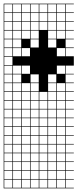

<svg xmlns="http://www.w3.org/2000/svg" viewBox="-20 -785 421 1043"><path d="M0 238.1V-765.1H381V-761.9H336.5V-717.5H381V-714.3H336.5V-669.8H381V-666.7H336.5V-622.2H381V-619H336.5V-574.6H381V-571.4H336.5V-527H381V-523.8H336.5V-479.4H381V-428.6H336.5V-384.1H381V-381H336.5V-336.5H381V-333.3H336.5V-288.9H381V-285.7H336.5V-241.3H381V-238.1H336.5V-193.7H381V-190.5H336.5V-146H381V-142.9H336.5V-98.4H381V-95.2H336.5V-50.8H381V-47.6H336.5V-3.2H381V0H336.5V44.4H381V47.6H336.5V92.1H381V95.2H336.5V139.7H381V142.9H336.5V187.3H381V190.5H336.5V234.9H381V238.1ZM288.9 -717.5H333.3V-761.9H288.9ZM50.8 -717.5H95.2V-761.9H50.8ZM98.4 -717.5H142.9V-761.9H98.4ZM146 -717.5H190.5V-761.9H146ZM3.2 -717.5H47.6V-761.9H3.2ZM193.7 -717.5H238.1V-761.9H193.7ZM241.3 -717.5H285.7V-761.9H241.3ZM241.3 -669.8H285.7V-714.3H241.3ZM288.9 -669.8H333.3V-714.3H288.9ZM50.8 -669.8H95.2V-714.3H50.8ZM98.4 -669.8H142.9V-714.3H98.4ZM146 -669.8H190.5V-714.3H146ZM193.7 -669.8H238.1V-714.3H193.7ZM3.2 -669.8H47.6V-714.3H3.2ZM146 -622.2H190.5V-666.7H146ZM3.2 -622.2H47.6V-666.7H3.2ZM193.7 -622.2H238.1V-666.7H193.7ZM288.9 -622.2H333.3V-666.7H288.9ZM98.4 -622.2H142.9V-666.7H98.4ZM50.8 -622.2H95.2V-666.7H50.8ZM241.3 -622.2H285.7V-666.7H241.3ZM3.2 -574.6H47.6V-619H3.2ZM288.9 -574.6H333.3V-619H288.9ZM146 -574.6H190.5V-619H146ZM98.4 -574.6H142.9V-619H98.4ZM50.8 -574.6H95.2V-619H50.8ZM241.3 -574.6H285.7V-619H241.3ZM3.2 -527H47.6V-571.4H3.2ZM146 -527H190.5V-571.4H146ZM241.3 -527H285.7V-571.4H241.3ZM50.8 -527H95.2V-571.4H50.8ZM3.2 -479.4H47.6V-523.8H3.2ZM288.9 -479.4H333.3V-523.8H288.9ZM50.8 -479.4H95.2V-523.8H50.8ZM98.4 -479.4H142.9V-523.8H98.4ZM3.2 -431.7H47.6V-476.2H3.2ZM288.9 -384.1H333.3V-428.6H288.9ZM3.2 -384.1H47.6V-428.6H3.2ZM50.8 -384.1H95.2V-428.6H50.8ZM98.4 -384.1H142.9V-428.6H98.4ZM3.2 -336.5H47.6V-381H3.2ZM241.3 -336.5H285.7V-381H241.3ZM146 -336.5H190.5V-381H146ZM50.8 -336.5H95.2V-381H50.8ZM190.5 -333.3H146V-288.9H190.5ZM241.3 -288.9H285.7V-333.3H241.3ZM98.4 -288.9H142.9V-333.3H98.4ZM3.2 -288.9H47.6V-333.3H3.2ZM288.9 -288.9H333.3V-333.3H288.9ZM50.8 -288.9H95.2V-333.3H50.8ZM241.3 -241.3H285.7V-285.7H241.3ZM98.4 -241.3H142.9V-285.7H98.4ZM50.8 -241.3H95.2V-285.7H50.8ZM288.9 -241.3H333.3V-285.7H288.9ZM3.2 -241.3H47.6V-285.7H3.2ZM193.7 -241.3H238.1V-285.7H193.7ZM146 -241.3H190.5V-285.7H146ZM193.7 -193.7H238.1V-238.1H193.7ZM241.3 -193.7H285.7V-238.1H241.3ZM98.4 -193.7H142.9V-238.1H98.4ZM50.8 -193.7H95.2V-238.1H50.8ZM288.9 -193.7H333.3V-238.1H288.9ZM3.2 -193.7H47.6V-238.1H3.2ZM146 -193.7H190.5V-238.1H146ZM241.3 -146H285.7V-190.5H241.3ZM98.4 -146H142.9V-190.5H98.4ZM50.8 -146H95.2V-190.5H50.8ZM288.9 -146H333.3V-190.5H288.9ZM3.2 -146H47.6V-190.5H3.2ZM193.7 -146H238.1V-190.5H193.7ZM146 -146H190.5V-190.5H146ZM50.8 -98.4H95.2V-142.9H50.8ZM241.3 -98.4H285.7V-142.9H241.3ZM3.2 -98.4H47.6V-142.9H3.2ZM193.7 -98.4H238.1V-142.9H193.7ZM146 -98.4H190.5V-142.9H146ZM288.9 -98.4H333.3V-142.9H288.9ZM98.4 -98.4H142.9V-142.9H98.4ZM288.9 -50.8H333.3V-95.2H288.9ZM3.2 -50.8H47.6V-95.2H3.2ZM193.7 -50.8H238.1V-95.2H193.7ZM146 -50.8H190.5V-95.2H146ZM98.4 -50.8H142.9V-95.2H98.4ZM241.3 -50.8H285.7V-95.2H241.3ZM50.8 -50.8H95.2V-95.2H50.8ZM50.8 -3.2H95.2V-47.6H50.8ZM288.9 -3.2H333.3V-47.6H288.9ZM3.2 -3.2H47.6V-47.6H3.2ZM193.7 -3.2H238.1V-47.6H193.7ZM146 -3.2H190.5V-47.6H146ZM98.4 -3.2H142.9V-47.6H98.4ZM241.3 -3.2H285.7V-47.6H241.3ZM50.8 44.4H95.2V0H50.8ZM288.9 44.4H333.3V0H288.9ZM193.7 44.4H238.1V0H193.7ZM146 44.4H190.5V0H146ZM3.2 44.4H47.6V0H3.2ZM98.4 44.4H142.9V0H98.4ZM241.3 44.4H285.7V0H241.3ZM241.3 92.1H285.7V47.6H241.3ZM98.4 92.1H142.9V47.6H98.4ZM193.7 92.1H238.1V47.6H193.7ZM288.9 92.1H333.3V47.6H288.9ZM50.8 92.1H95.2V47.6H50.8ZM3.2 92.1H47.6V47.6H3.2ZM146 92.1H190.5V47.6H146ZM241.3 139.7H285.7V95.2H241.3ZM193.7 139.7H238.1V95.2H193.7ZM288.9 139.7H333.3V95.2H288.9ZM50.8 139.7H95.2V95.2H50.8ZM98.4 139.7H142.9V95.2H98.4ZM146 139.7H190.5V95.2H146ZM3.2 139.7H47.6V95.2H3.2ZM241.3 187.3H285.7V142.9H241.3ZM50.8 187.3H95.2V142.9H50.8ZM193.7 187.3H238.1V142.9H193.7ZM288.9 187.3H333.3V142.9H288.9ZM146 187.3H190.5V142.9H146ZM98.4 187.3H142.9V142.9H98.4ZM3.2 187.3H47.6V142.9H3.2ZM241.3 234.9H285.7V190.5H241.3ZM50.8 234.9H95.2V190.5H50.8ZM288.9 234.9H333.3V190.5H288.9ZM193.7 234.9H238.1V190.5H193.7ZM146 234.9H190.5V190.5H146ZM98.4 234.9H142.9V190.5H98.4ZM3.2 234.9H47.6V190.5H3.2Z"/></svg>

Font: Jacquard 12 Charted
Style: Regular
Weight: 400
Designer: Sarah Cadigan-Fried
Version: Version 1.000